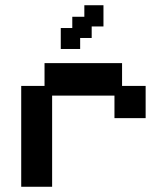

<svg xmlns="http://www.w3.org/2000/svg" viewBox="-20 -702 637 733"><path d="M61 11V-374H150V-461H446V-374H536V-251H417V-337H179V11ZM212 -515V-595H256V-638H302V-682H375V-601H330V-557H286V-515Z"/></svg>

Font: Pixelify Sans SemiBold
Style: Regular
Weight: 600
Designer: Stefie Justprince
Foundry: Typecalism Foundryline
Version: Version 1.000